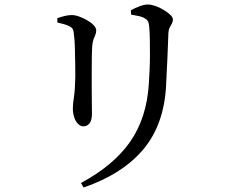

<svg xmlns="http://www.w3.org/2000/svg" viewBox="-20 -775 1040 854"><path d="M340 39Q485 -39 558.5 -144Q632 -249 642 -401Q644 -433 645.5 -467Q647 -501 647 -534Q647 -567 646.5 -597.5Q646 -628 644 -652Q643 -666 640 -676Q637 -686 623 -694Q614 -700 597.5 -703.5Q581 -707 563 -710L562 -729Q579 -739 600.5 -747Q622 -755 637 -755Q652 -755 671 -748.5Q690 -742 708 -731Q726 -720 737.5 -709Q749 -698 749 -689Q749 -678 744.5 -670Q740 -662 735 -653Q730 -644 729 -628Q728 -606 727 -576Q726 -546 724.5 -514Q723 -482 721.5 -452Q720 -422 719 -399Q711 -223 618.5 -112Q526 -1 352 59ZM351 -213Q338 -213 327 -224Q316 -235 310 -253.5Q304 -272 304 -293Q304 -313 309 -344.5Q314 -376 315 -434Q315 -458 314.5 -494Q314 -530 313 -565.5Q312 -601 309 -619Q308 -636 304.5 -644Q301 -652 289 -658Q278 -664 264.5 -667.5Q251 -671 235 -675V-694Q251 -700 268 -704Q285 -708 299 -708Q314 -708 332 -701.5Q350 -695 367.5 -685Q385 -675 396.5 -663Q408 -651 408 -640Q408 -629 404 -620Q400 -611 396 -600Q392 -589 390 -570Q389 -557 388.5 -527.5Q388 -498 388 -460Q388 -422 388 -384Q388 -346 388.5 -315.5Q389 -285 389 -270Q389 -239 378 -226Q367 -213 351 -213Z"/></svg>

Font: Noto Serif SC ExtraLight Medium
Style: Regular
Weight: 500
Version: Version 2.002-H1;hotconv 1.1.0;makeotfexe 2.6.0